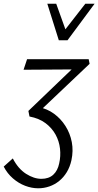

<svg xmlns="http://www.w3.org/2000/svg" viewBox="-72 -726 530 1035"><path d="M134 289Q99 289 63.5 275.5Q28 262 -2.5 235.5Q-33 209 -52 172L-3 128Q26 184 68.5 211Q111 238 151 238Q191 238 215 216Q239 194 247 155Q256 116 251.5 75.5Q247 35 227.5 -0.5Q208 -36 173.5 -62Q139 -88 87 -98L81 -128L350 -386L367 -352L55 -350L74 -407H406L411 -382L138 -123L135 -149Q182 -140 219 -113Q256 -86 281 -46.5Q306 -7 315 40Q324 87 313 138Q305 174 288 202Q271 230 247 249.5Q223 269 194 279Q165 289 134 289ZM245 -509 265 -548 388 -706H438L292 -509ZM245 -509 183 -706H231L287 -550L292 -509Z"/></svg>

Font: Ysabeau
Style: Italic
Weight: 400
Italic angle: -12°
Designer: Christian Thalmann (Catharsis Fonts)
Version: Version 2.000;gftools[0.9.27.dev2+g8671c4b]